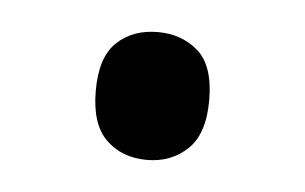

<svg xmlns="http://www.w3.org/2000/svg" viewBox="-27 -154 316 199"><g transform="rotate(5 131.0 -54.5)"><path d="M131 12Q105 12 88.5 -4Q72 -20 72 -55Q72 -90 88.5 -105.5Q105 -121 131 -121Q156 -121 173 -106Q190 -91 190 -55Q190 -20 173 -4Q156 12 131 12Z"/></g></svg>

Font: Noto Sans Tamil SemiCondensed
Style: Regular
Weight: 400
Width: 4
Designer: Jelle Bosma - Monotype Design Team
Foundry: Monotype Imaging Inc.
Version: Version 2.004; ttfautohint (v1.8.4.7-5d5b)